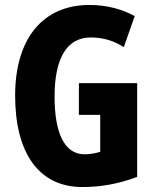

<svg xmlns="http://www.w3.org/2000/svg" viewBox="-20 -744 623 774"><path d="M298 -409V-281H384V-132C364 -126 343 -122 321 -122C239 -122 200 -209 200 -355C200 -508 249 -593 346 -593C394 -593 439 -580 479 -554L523 -679C475 -706 412 -724 341 -724C150 -724 41 -585 41 -359C41 -128 136 10 312 10C389 10 462 -4 533 -31V-409Z"/></svg>

Font: Noto Sans Lao UI ExtCond ExtBd
Style: Regular
Weight: 800
Width: 2
Designer: Monotype Design Team
Foundry: Monotype Imaging Inc.
Version: Version 2.000